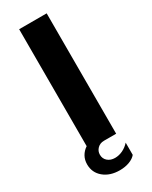

<svg xmlns="http://www.w3.org/2000/svg" viewBox="-223 -749 766 967"><g transform="rotate(-30 160.0 -265.5)"><path d="M240 -700V0H169Q146 0 131 15Q116 30 116 51Q116 74 132.5 88.5Q149 103 175 103Q198 103 220 92.5Q242 82 259 63V134Q246 150 221 159.5Q196 169 165 169Q108 169 72 139Q36 109 36 61Q36 35 47.5 14.5Q59 -6 80 -20V-700Z"/></g></svg>

Font: Goli Bold
Style: Regular
Weight: 700
Designer: jaikishan Patel
Foundry: MagicType
Version: Version 1.000